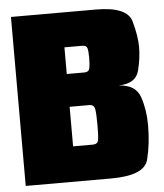

<svg xmlns="http://www.w3.org/2000/svg" viewBox="-50 -719 653 764"><g transform="rotate(-5 276.5 -337.5)"><path d="M22 0H363.5Q496.5 0 512.2 -62Q528 -124 528 -199.5Q528 -259 510.8 -310.8Q493.5 -362.5 425 -366Q494 -367.5 506.8 -417Q519.5 -466.5 519.5 -511.5Q519.5 -555 502.8 -615Q486 -675 361 -675H22ZM223.5 -140.5V-298.5H302Q321.5 -298.5 324.5 -278.8Q327.5 -259 327.5 -216Q327.5 -172.5 324.5 -156.5Q321.5 -140.5 302.5 -140.5ZM223.5 -429.5V-536H295Q311 -536 314.5 -524.8Q318 -513.5 318 -486.5Q318 -459 314.8 -444.2Q311.5 -429.5 294.5 -429.5Z"/></g></svg>

Font: Anybody Condensed Black
Style: Regular
Weight: 900
Width: 3
Designer: Tyler Finck
Foundry: Etcetera Type Company
Version: Version 1.113;gftools[0.9.25]